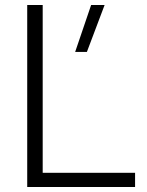

<svg xmlns="http://www.w3.org/2000/svg" viewBox="-20 -749 589 769"><path d="M281 -541 345 -729H399L328 -541ZM89 0V-729H151V-34L132 -57H521V0Z"/></svg>

Font: Mona Sans Light
Style: Regular
Weight: 300
Designer: Deni Anggara
Foundry: GitHub
Version: Version 2.000